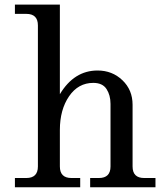

<svg xmlns="http://www.w3.org/2000/svg" viewBox="-20 -791 704 811"><path d="M636.7 0H360.8V-39.1H397.9Q446.8 -39.1 446.8 -87.9V-352.1Q446.8 -389.2 429.9 -415Q413.1 -440.9 374 -440.9Q310.5 -440.9 271.7 -384.3Q232.9 -327.6 232.9 -242.2V-87.9Q232.9 -39.1 281.7 -39.1H318.8V0H43V-39.1H91.3Q140.1 -39.1 140.1 -87.9V-683.6Q140.1 -732.4 91.3 -732.4H43V-771.5H232.9V-393.1Q293 -493.2 392.1 -493.2Q454.1 -493.2 497.1 -452.1Q540 -411.1 540 -348.6V-87.9Q540 -39.1 588.9 -39.1H636.7Z"/></svg>

Font: Munson
Style: Regular
Weight: 400
Designer: Paul James MIller
Foundry: High-Logic / Made with FontCreator
Version: Version 2.10;May 5, 2019;FontCreator 11.5.0.2430 64-bit